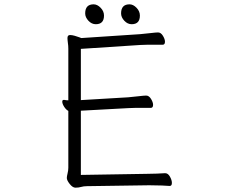

<svg xmlns="http://www.w3.org/2000/svg" viewBox="-20 -860 1040 888"><path d="M589 -748Q627 -748 627 -788Q627 -808 611.5 -824Q596 -840 579 -840Q540 -840 540 -798Q540 -780 555 -764Q570 -748 589 -748ZM423 -748Q461 -748 461 -788Q461 -808 445.5 -824Q430 -840 413 -840Q374 -840 374 -798Q374 -780 389 -764Q404 -748 423 -748ZM764 0H765Q775 0 775 -14Q775 -27 766 -43Q757 -59 744 -59H743Q728 -58 705 -57Q682 -56 660 -56L354 -51V-348L574 -360Q588 -361 604 -361Q620 -361 635 -361H677Q688 -361 688 -375Q688 -387 678.5 -402.5Q669 -418 656 -418Q647 -418 621.5 -415Q596 -412 573 -410L354 -397V-634L629 -652Q643 -653 659 -653Q675 -653 690 -653H732Q743 -653 743 -667Q743 -679 733.5 -694.5Q724 -710 711 -710Q702 -710 676.5 -707Q651 -704 628 -702L356 -684Q356 -684 347 -687.5Q338 -691 325.5 -694.5Q313 -698 304 -698Q292 -698 292 -684Q292 -680 292.5 -674.5Q293 -669 294 -661Q296 -649 296 -634.5Q296 -620 296 -604V-396Q291 -396 286.5 -396.5Q282 -397 277 -398H275Q268 -398 268 -390Q268 -380 276.5 -366.5Q285 -353 296 -347V-84Q296 -72 292.5 -58Q289 -44 289 -37Q289 -26 302.5 -9Q316 8 329 8Q344 8 355.5 4.5Q367 1 383 1L661 -3H677Q703 -3 729.5 -2Q756 -1 764 0Z"/></svg>

Font: Klee One
Style: Regular
Weight: 400
Designer: Fontworks Inc.
Foundry: Fontworks Inc.
Version: Version 1.100